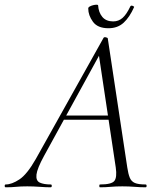

<svg xmlns="http://www.w3.org/2000/svg" viewBox="-58 -796 677 816"><path d="M-34 0Q-38 0 -38 -6Q-38 -12 -34 -12Q-8 -12 24.5 -33.5Q57 -55 94 -120L382 -635Q384 -639 391.5 -637.5Q399 -636 400 -633L483 -84Q487 -57 493.5 -41Q500 -25 515 -18.5Q530 -12 561 -12Q565 -12 565 -6Q565 0 561 0Q538 0 514 -2Q490 -4 462 -4Q434 -4 412.5 -2Q391 0 367 0Q364 0 364 -6Q364 -12 367 -12Q416 -12 428 -27Q440 -42 434 -84L361 -570L378 -587L129 -133Q100 -80 97 -54Q94 -28 111 -20Q128 -12 158 -12Q162 -12 162 -6Q162 0 157 0Q138 0 111 -2Q84 -4 58 -4Q29 -4 10.5 -2Q-8 0 -34 0ZM199 -287 214 -305H428L430 -287ZM403 -676Q357 -676 337 -703.5Q317 -731 317 -760Q317 -765 323.5 -768.5Q330 -772 338 -774Q346 -776 352.5 -776Q359 -776 359 -773Q361 -743 377 -724Q393 -705 423 -705Q446 -705 463 -720Q480 -735 496 -769Q499 -774 506 -771Q513 -768 512 -766Q493 -723 467.5 -699.5Q442 -676 403 -676Z"/></svg>

Font: Cormorant Garamond Light Light
Style: Italic
Weight: 300
Italic angle: -10°
Version: Version 4.001